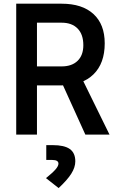

<svg xmlns="http://www.w3.org/2000/svg" viewBox="-20 -713 626 1017"><path d="M168.9 -260.7V-361.3H306.6Q360.8 -361.3 391.1 -390.9Q421.4 -420.4 421.4 -473.6Q421.4 -530.8 391.1 -561.8Q360.8 -592.8 306.6 -592.8H170.9L159.2 -693.4H306.6Q415.5 -693.4 475.1 -638.7Q534.7 -584 534.7 -483.4Q534.7 -377.4 475.1 -319.1Q415.5 -260.7 306.6 -260.7ZM65.9 0V-693.4H175.8V0ZM432.1 0 284.2 -326.2H399.9L560.1 0ZM290.5 283.2 223.6 230.5Q258.8 202.1 274.2 184.3Q289.6 166.5 289.6 153.8Q289.6 134.3 256.8 134.3H225.1V55.7H258.8Q320.8 55.7 349.9 76.4Q378.9 97.2 378.9 141.6Q378.9 173.3 357.4 207.3Q335.9 241.2 290.5 283.2Z"/></svg>

Font: Cascadia Mono Medium
Style: Regular
Weight: 500
Monospace: yes
Designer: Aaron Bell
Foundry: Saja Typeworks
Version: Version 2407.024